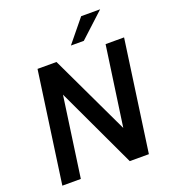

<svg xmlns="http://www.w3.org/2000/svg" viewBox="-159 -1017 1003 1132"><g transform="rotate(-20 342.5 -450.5)"><path d="M134 -697H253L490 -197L561 -697H677L579 0H459L223 -503L152 0H36ZM482 -901H601L447 -759H366Z"/></g></svg>

Font: Hanken Grotesk SemiBold
Style: Italic
Weight: 600
Italic angle: -8°
Designer: Alfredo Marco Pradil
Foundry: Hanken Design Co.
Version: Version 3.014